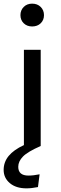

<svg xmlns="http://www.w3.org/2000/svg" viewBox="-39 -800 335 1052"><path d="M202 -717Q202 -690 184 -672.5Q166 -655 137 -655Q109 -655 91 -672.5Q73 -690 73 -717Q73 -744 91 -762Q109 -780 137 -780Q166 -780 184 -762Q202 -744 202 -717ZM92 -527H184V0Q113 31 87 57.5Q61 84 61 114Q61 162 117 162Q144 162 178 155L169 225Q134 232 106 232Q49 232 15 203.5Q-19 175 -19 131Q-19 88 8.5 54.5Q36 21 92 -5Z"/></svg>

Font: FiraGOUPP
Style: Medium
Weight: 400
Designer: bBox Type
Foundry: bBox Type GmbH
Version: Version 1.001